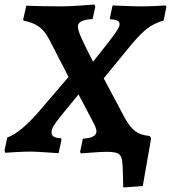

<svg xmlns="http://www.w3.org/2000/svg" viewBox="-39 -669 753 846"><path d="M502 76Q501 41 496 26Q491 11 477 5.5Q463 0 430 0Q408 0 369 3Q330 6 317 7L314 0L326 -58Q386 -61 386 -90Q386 -102 375 -124L307 -253L230 -159Q205 -128 196.5 -113Q188 -98 188 -86Q188 -74 197 -67.5Q206 -61 229 -60L232 -53L219 6Q204 5 160 2Q116 -1 95 -1Q71 -1 33.5 1Q-4 3 -16 4L-19 -6L-7 -63Q55 -84 150 -198L263 -330L178 -495Q158 -534 132 -552Q106 -570 65 -578L63 -583L77 -644Q91 -643 133.5 -642Q176 -641 229 -641Q267 -641 314.5 -644.5Q362 -648 377 -649L381 -640L369 -585Q304 -582 304 -552Q304 -537 319.5 -502Q335 -467 371 -397Q396 -429 406 -441Q446 -491 467 -520.5Q488 -550 488 -562Q488 -573 478.5 -578Q469 -583 446 -584L445 -589L457 -645L504 -643Q556 -641 584 -641Q613 -641 647 -642.5Q681 -644 691 -645L694 -638L682 -579Q638 -565 610.5 -544Q583 -523 541 -474L418 -324L511 -149Q534 -108 557.5 -90.5Q581 -73 620 -70L627 -60L590 151L504 157Z"/></svg>

Font: Alegreya SC
Style: Bold Italic
Weight: 700
Italic angle: -7°
Designer: Juan Pablo del Peral
Foundry: Huerta Tipografica
Version: Version 2.007; ttfautohint (v1.6)